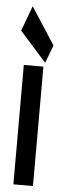

<svg xmlns="http://www.w3.org/2000/svg" viewBox="-54 -774 258 801"><g transform="rotate(5 75.0 -373.5)"><path d="M116.2 0H34.2V-500H116.2ZM122.1 -516.6 10.7 -641.6 49.8 -747.1 150.4 -591.8Z"/></g></svg>

Font: Vancouver Drive
Style: Bold
Weight: 700
Designer: Valery Zaveryaev
Foundry: Cyreal (www.cyreal.org)
Version: Version 1.01